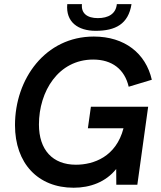

<svg xmlns="http://www.w3.org/2000/svg" viewBox="-20 -887 773 922"><path d="M333.5 14.5C413.5 14.5 488 -13 538 -75.5L538.5 0H639.5L691.5 -374.5H416.5L402 -271H573C537.5 -134 429.5 -96 344.5 -96C232.5 -96 167 -167.5 167 -289C167 -448 260 -601 427.5 -601C518 -601 578.5 -554.5 598 -470.5L709 -504C680 -631 578.5 -711.5 430.5 -711.5C197.5 -711.5 52 -508 52 -286C52 -103 162 14.5 333.5 14.5ZM303 -867C295 -781 355 -739 439.5 -739C534.5 -739 596.5 -771.5 611.5 -867H541C536.5 -820 499.5 -800 450 -800C398 -800 369 -823.5 373.5 -867Z"/></svg>

Font: HK Grotesk SemiBold
Style: Italic
Weight: 600
Italic angle: -16°
Designer: Alfredo Marco Pradil
Foundry: Hanken Design Co.
Version: Version 3.001;FEAKit 1.0